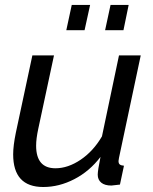

<svg xmlns="http://www.w3.org/2000/svg" viewBox="-20 -746 617 776"><path d="M248 -624 270 -726.1H344.2L321.8 -624ZM404.8 -624 426.8 -726.1H500L479 -624ZM33.2 -122.1Q33.2 -156.7 43.9 -209L110.8 -522H198.2L134.8 -226.1Q126 -185.5 126 -157.2Q126 -65.9 204.1 -65.9Q254.9 -65.9 306.2 -100.6Q357.4 -135.3 392.1 -194.8L460.9 -522H548.8L460.9 -107.9Q459 -98.1 459 -95.2Q459 -85.4 464.1 -81.3Q469.2 -77.1 481 -76.2L464.8 0Q434.6 3.9 430.2 3.9Q403.3 3.9 389.2 -7.8Q375 -19.5 375 -40Q375 -57.1 386.2 -111.8Q341.8 -53.7 280.5 -22Q219.2 9.8 154.8 9.8Q33.2 9.8 33.2 -122.1Z"/></svg>

Font: Rawline Medium
Style: Italic
Weight: 500
Italic angle: -12°
Designer: Matt McInerney, Pablo Impallari, Rodrigo Fuenzalida
Foundry: Matt McInerney, Pablo Impallari, Rodrigo Fuenzalida
Version: Version 4.020;PS 004.020;hotconv 1.0.88;makeotf.lib2.5.64775